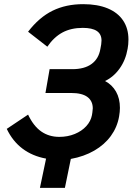

<svg xmlns="http://www.w3.org/2000/svg" viewBox="-20 -750 640 923"><path d="M12.5 -130.5 115 -199Q141 -144 178.2 -118Q215.5 -92 265 -92Q305.5 -92 339.5 -106Q373.5 -120 395 -143.8Q416.5 -167.5 422 -196.5L424 -209Q426 -223 426 -229Q426 -264.5 400.2 -283.8Q374.5 -303 322 -303H198.5L218.5 -417.5H327.5Q386 -417.5 420.2 -442.5Q454.5 -467.5 462.5 -514.5L466.5 -536.5Q468 -546.5 468 -555Q468 -586 445.5 -601Q423 -616 378 -616Q321.5 -616 280.2 -593.8Q239 -571.5 207.5 -525.5L115 -597.5Q168.5 -667 232.8 -698.5Q297 -730 380 -730Q448.5 -730 497.5 -709.8Q546.5 -689.5 572 -651.2Q597.5 -613 597.5 -560Q597.5 -536 593.5 -515.5Q584 -461 555.2 -420.8Q526.5 -380.5 485 -360.5Q519 -342.5 537.8 -309.5Q556.5 -276.5 556.5 -231.5Q556.5 -213 552.5 -190Q543.5 -138.5 513 -96.5Q482.5 -54.5 433.2 -26Q384 2.5 320.5 14L292 153H172L201.5 12.5Q136 0.5 88.2 -35.5Q40.5 -71.5 12.5 -130.5Z"/></svg>

Font: JuliaMono ExtraBold
Style: Italic
Weight: 800
Italic angle: -9°
Monospace: yes
Designer: cormullion
Foundry: corm
Version: Version 0.057; ttfautohint (v1.8.4)